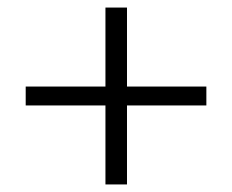

<svg xmlns="http://www.w3.org/2000/svg" viewBox="-20 -585 615 508"><path d="M259 -97V-565H316V-97ZM48 -306V-356H526V-306Z"/></svg>

Font: Hedvig Letters Serif
Style: Regular
Weight: 400
Designer: Alexander Örn & Tor Weibull
Foundry: Kanon Foundry
Version: Version 1.000